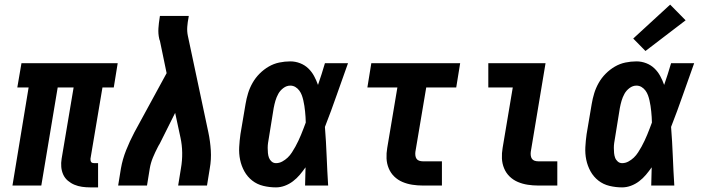

<svg xmlns="http://www.w3.org/2000/svg" viewBox="-20 -804 3040 832"><path d="M371 8Q353 8 335.5 5.5Q318 3 302.5 -3.5Q287 -10 274 -21Q261 -32 254 -47.5Q247 -63 245.5 -80.5Q244 -98 247 -116L299 -425H230L159 0H34L104 -425H55L73 -530H490L473 -425H424L372 -116Q372 -112 372.5 -108.5Q373 -105 375 -102Q377 -99 381 -98Q385 -97 388 -97H405V8Z M492 0 504 -74Q511 -114 526.5 -153Q542 -192 562 -230L702 -487L673 -627Q672 -630 671 -632Q670 -634 670 -636Q665 -658 666.5 -681Q668 -704 672 -728L673 -735H798L797 -728Q793 -708 791.5 -688Q790 -668 794 -649L883 -230Q891 -192 893.5 -152.5Q896 -113 889 -74L877 0H752L764 -74Q770 -108 769.5 -142Q769 -176 762 -208L739 -315L672 -181Q670 -178 668 -174.5Q666 -171 664 -167Q652 -144 642.5 -121Q633 -98 629 -74L617 0Z M1176 8Q1148 8 1121 1.5Q1094 -5 1073 -21.5Q1052 -38 1039 -61.5Q1026 -85 1020.5 -111.5Q1015 -138 1016.5 -166.5Q1018 -195 1022 -223L1044 -353Q1048 -377 1055 -400Q1062 -423 1074.5 -445Q1087 -467 1105 -485Q1123 -503 1144.5 -515.5Q1166 -528 1190 -533Q1214 -538 1238 -538Q1260 -538 1280.5 -530Q1301 -522 1316 -507.5Q1331 -493 1341 -474.5Q1351 -456 1358 -436Q1366 -459 1373.5 -482.5Q1381 -506 1388 -530H1488Q1463 -461 1439 -392Q1415 -323 1388 -254Q1393 -191 1395.5 -127Q1398 -63 1402 0H1302Q1303 -20 1303 -39.5Q1303 -59 1304 -79Q1292 -62 1279 -46.5Q1266 -31 1249.5 -18.5Q1233 -6 1214 1Q1195 8 1176 8ZM1176 -97Q1190 -97 1203 -104Q1216 -111 1226.5 -121Q1237 -131 1245 -143.5Q1253 -156 1260 -168.5Q1267 -181 1273 -194Q1279 -207 1284.5 -220Q1290 -233 1295 -246.5Q1300 -260 1305 -273Q1305 -285 1304 -297Q1303 -309 1302 -321Q1301 -333 1299 -345Q1297 -357 1294.5 -368.5Q1292 -380 1288 -391Q1284 -402 1277 -411.5Q1270 -421 1260 -427Q1250 -433 1238 -433Q1222 -433 1208 -422.5Q1194 -412 1186 -397.5Q1178 -383 1173.5 -367.5Q1169 -352 1166 -336L1145 -206Q1143 -195 1141.5 -184.5Q1140 -174 1140 -163Q1140 -152 1141 -141Q1142 -130 1145.5 -120.5Q1149 -111 1157 -104Q1165 -97 1176 -97Z M1812 0Q1789 0 1766.5 -3.5Q1744 -7 1724 -15.5Q1704 -24 1688.5 -39Q1673 -54 1664.5 -74.5Q1656 -95 1655 -117.5Q1654 -140 1658 -163L1702 -425H1572L1589 -530H1974L1957 -425H1827L1780 -146Q1779 -138 1780 -130Q1781 -122 1785 -116Q1789 -110 1796.5 -107.5Q1804 -105 1812 -105H1895V0Z M2312 0Q2289 0 2266.5 -3.5Q2244 -7 2224 -15.5Q2204 -24 2188.5 -39Q2173 -54 2164.5 -74.5Q2156 -95 2155 -117.5Q2154 -140 2158 -163L2202 -425H2096V-530H2344L2280 -146Q2279 -138 2280 -130Q2281 -122 2285 -116Q2289 -110 2296.5 -107.5Q2304 -105 2312 -105H2395V0Z M2676 8Q2648 8 2621 1.5Q2594 -5 2573 -21.5Q2552 -38 2539 -61.5Q2526 -85 2520.5 -111.5Q2515 -138 2516.5 -166.5Q2518 -195 2522 -223L2544 -353Q2548 -377 2555 -400Q2562 -423 2574.5 -445Q2587 -467 2605 -485Q2623 -503 2644.5 -515.5Q2666 -528 2690 -533Q2714 -538 2738 -538Q2760 -538 2780.5 -530Q2801 -522 2816 -507.5Q2831 -493 2841 -474.5Q2851 -456 2858 -436Q2866 -459 2873.5 -482.5Q2881 -506 2888 -530H2988Q2963 -461 2939 -392Q2915 -323 2888 -254Q2893 -191 2895.5 -127Q2898 -63 2902 0H2802Q2803 -20 2803 -39.5Q2803 -59 2804 -79Q2792 -62 2779 -46.5Q2766 -31 2749.5 -18.5Q2733 -6 2714 1Q2695 8 2676 8ZM2676 -97Q2690 -97 2703 -104Q2716 -111 2726.5 -121Q2737 -131 2745 -143.5Q2753 -156 2760 -168.5Q2767 -181 2773 -194Q2779 -207 2784.5 -220Q2790 -233 2795 -246.5Q2800 -260 2805 -273Q2805 -285 2804 -297Q2803 -309 2802 -321Q2801 -333 2799 -345Q2797 -357 2794.5 -368.5Q2792 -380 2788 -391Q2784 -402 2777 -411.5Q2770 -421 2760 -427Q2750 -433 2738 -433Q2722 -433 2708 -422.5Q2694 -412 2686 -397.5Q2678 -383 2673.5 -367.5Q2669 -352 2666 -336L2645 -206Q2643 -195 2641.5 -184.5Q2640 -174 2640 -163Q2640 -152 2641 -141Q2642 -130 2645.5 -120.5Q2649 -111 2657 -104Q2665 -97 2676 -97ZM2777 -583 2724 -637 2884 -784 2951 -716Z"/></svg>

Font: Iosevka Curly XBdObl
Style: Regular
Weight: 800
Italic angle: -9°
Monospace: yes
Designer: Belleve Invis
Foundry: Belleve Invis
Version: Version 11.1.0; ttfautohint (v1.8.3)